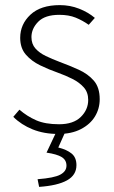

<svg xmlns="http://www.w3.org/2000/svg" viewBox="-20 -512 445 751"><path d="M208 12Q152 12 107.5 -6Q63 -24 32 -55L56 -83Q86 -57 121.5 -41.5Q157 -26 211 -26Q267 -26 296 -54.5Q325 -83 325 -121Q325 -151 307.5 -170.5Q290 -190 263 -203.5Q236 -217 208 -227Q171 -240 137 -256.5Q103 -273 81 -298.5Q59 -324 59 -364Q59 -417 99 -454.5Q139 -492 214 -492Q254 -492 289.5 -478Q325 -464 351 -442L327 -415Q303 -432 276 -443Q249 -454 212 -454Q156 -454 129.5 -427Q103 -400 103 -367Q103 -340 118.5 -322.5Q134 -305 159 -293Q184 -281 213 -270Q251 -256 287.5 -239.5Q324 -223 347 -196.5Q370 -170 370 -124Q370 -87 351.5 -56.5Q333 -26 296.5 -7Q260 12 208 12ZM133 219 127 189Q192 184 216 171Q240 158 240 136Q240 114 221.5 102.5Q203 91 162 85L203 -2H238L208 65Q241 73 260 88.5Q279 104 279 134Q279 173 242 193.5Q205 214 133 219Z"/></svg>

Font: Mada Light
Style: Regular
Weight: 300
Designer: Khaled Hosny
Version: Version 1.5